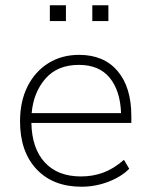

<svg xmlns="http://www.w3.org/2000/svg" viewBox="-20 -700 569 728"><path d="M289 8Q181 8 118.5 -58.5Q56 -125 56 -240Q56 -316 84.5 -372.5Q113 -429 163.5 -460.5Q214 -492 280 -492Q374 -492 426 -430.5Q478 -369 478 -260V-234H99Q101 -137 150 -84Q199 -31 287 -31Q332 -31 371.5 -45.5Q411 -60 450 -94L470 -60Q439 -29 390 -10.5Q341 8 289 8ZM279 -454Q198 -454 152.5 -402Q107 -350 100 -271H439Q436 -356 396 -405Q356 -454 279 -454ZM330 -620V-680H391V-620ZM169 -620V-680H230V-620Z"/></svg>

Font: Nunito Sans ExtraLight
Style: Regular
Weight: 200
Designer: Vernon Adams
Foundry: Vernon Adams
Version: Version 3.006; ttfautohint (v1.8.3)